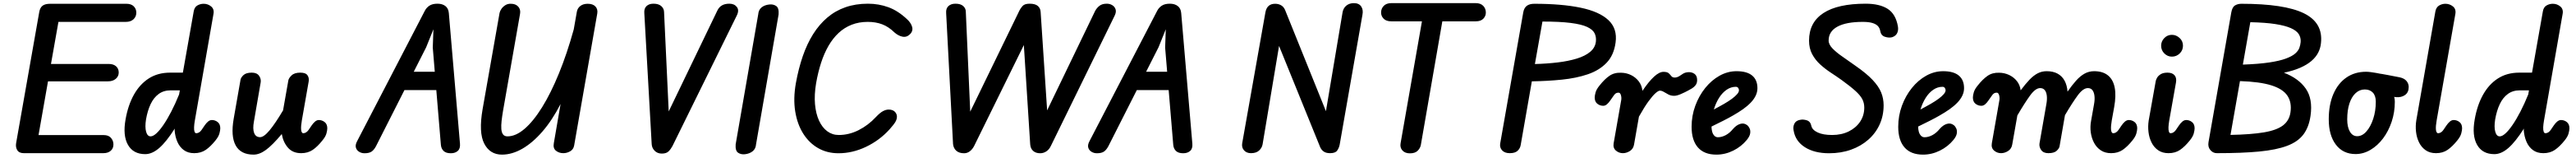

<svg xmlns="http://www.w3.org/2000/svg" viewBox="-20 -952 16042 982"><path d="M128.5 0Q99.5 0 87.8 -18.2Q76 -36.5 80.5 -63L224.5 -877.5Q229.5 -905 245.5 -916.8Q261.5 -928.5 292.5 -928.5H767.5Q797 -928.5 813 -912.8Q829 -897 829 -873.5Q829 -848.5 811.5 -832.2Q794 -816 764 -816H344L297.5 -554.5H657.5Q686.5 -554.5 703 -540Q719.5 -525.5 719.5 -501Q719.5 -478 701.2 -462.2Q683 -446.5 652 -446.5H279L220 -112.5H625.5Q656.5 -112.5 671.5 -94.8Q686.5 -77 686.5 -54.5Q686.5 -29.5 669.5 -14.8Q652.5 0 623.5 0Z M884.5 6Q810 6 777 -51.8Q744 -109.5 762 -209.5Q777.5 -298.5 814.2 -363.8Q851 -429 907.2 -464.8Q963.5 -500.5 1039 -500.5H1119L1186.5 -881Q1191 -907.5 1209.2 -918Q1227.5 -928.5 1248.5 -928.5Q1275 -928.5 1295.2 -911.8Q1315.5 -895 1309.5 -864.5L1193.5 -202.5Q1189.5 -179.5 1188.8 -161.8Q1188 -144 1191.5 -134Q1195 -124 1202.5 -124Q1212.5 -124 1221 -129.8Q1229.5 -135.5 1235.5 -144.5L1254 -171.5Q1264 -186.5 1275.5 -196.2Q1287 -206 1299.5 -206Q1320 -206 1336 -193.2Q1352 -180.5 1352 -154.5Q1352 -142.5 1346.8 -122.8Q1341.5 -103 1322 -79Q1291.5 -41 1261.5 -20.5Q1231.5 0 1189.5 0Q1151 0 1124.8 -19.2Q1098.5 -38.5 1084.5 -71Q1070.5 -103.5 1067.5 -143L1068.5 -153Q1016 -70.5 971.8 -32.2Q927.5 6 884.5 6ZM918 -104.5Q933.5 -104.5 953.8 -122.8Q974 -141 997.8 -175.5Q1021.5 -210 1046.5 -258Q1071.5 -306 1095.5 -365L1100 -390.5H1043Q999.5 -390.5 968.5 -368Q937.5 -345.5 918.2 -305Q899 -264.5 889.5 -210Q882 -162.5 890 -133.5Q898 -104.5 918 -104.5Z M1559.5 9Q1479.5 9 1448 -48Q1416.5 -105 1435.5 -214L1478 -456Q1480.5 -470.5 1496.8 -485.5Q1513 -500.5 1548.5 -500.5Q1580 -500.5 1593.8 -480.8Q1607.5 -461 1603.5 -439L1561.5 -196.5Q1553 -151 1563 -125.2Q1573 -99.5 1600 -99.5Q1623.5 -99.5 1659 -142Q1694.5 -184.5 1743 -266L1776 -452.5Q1778.5 -466.5 1796.2 -483.5Q1814 -500.5 1850.5 -500.5Q1884 -500.5 1895.2 -484Q1906.5 -467.5 1902.5 -445L1860 -203.5Q1857 -186.5 1855.8 -171.8Q1854.5 -157 1855.5 -146.5Q1856.5 -136 1859.8 -130Q1863 -124 1869 -124Q1878.5 -124 1887.2 -129.8Q1896 -135.5 1902 -144.5L1920.5 -171.5Q1930.5 -186.5 1942 -196.2Q1953.5 -206 1965.5 -206Q1986 -206 2002.2 -193.2Q2018.5 -180.5 2018.5 -154.5Q2018.5 -142.5 2013.2 -122.8Q2008 -103 1988 -79Q1958 -41 1927.8 -20.5Q1897.5 0 1856 0Q1803 0 1773.2 -34.5Q1743.5 -69 1735 -119Q1676.5 -49.5 1636.2 -20.2Q1596 9 1559.5 9Z M2250.5 0.5Q2231.5 0.5 2216.2 -9Q2201 -18.5 2196.5 -35.2Q2192 -52 2204.5 -75L2625.5 -884Q2635.5 -904 2654.2 -916.5Q2673 -929 2705 -929Q2735 -929 2754 -914.5Q2773 -900 2775.5 -871L2845 -58.5Q2847.5 -28.5 2831.2 -14Q2815 0.5 2788 0.5Q2757.5 0.5 2742.8 -14Q2728 -28.5 2726 -52L2697.5 -392H2499L2322 -43.5Q2308.5 -18.5 2293 -9Q2277.5 0.5 2250.5 0.5ZM2557 -506H2688L2675.5 -656L2679.5 -770L2634.5 -658.5Z M3106.5 9Q3031.5 9 2996 -59.5Q2960.5 -128 2986 -274.5L3091.5 -871.5Q3094 -883.5 3103.2 -897Q3112.5 -910.5 3127.8 -920Q3143 -929.5 3163 -928.5Q3191.5 -928.5 3207.8 -910.8Q3224 -893 3219 -865.5L3113 -262.5Q3107.5 -230 3104.2 -201.2Q3101 -172.5 3102.5 -150.8Q3104 -129 3113 -116.8Q3122 -104.5 3141 -104.5Q3192.5 -104.5 3247.2 -151.2Q3302 -198 3356.5 -285.5Q3411 -373 3461.2 -495.5Q3511.5 -618 3553.5 -769L3573 -879.5Q3577 -901.5 3594.8 -915Q3612.5 -928.5 3640.5 -928.5Q3673 -928.5 3688.8 -911.5Q3704.5 -894.5 3700 -868L3556 -47.5Q3551.5 -23 3531 -11.5Q3510.5 0 3488.5 0Q3462 0 3442.8 -15.2Q3423.5 -30.5 3429.5 -62.5L3471.5 -305.5Q3419 -204 3358 -134Q3297 -64 3233 -27.5Q3169 9 3106.5 9Z M4102 2.5Q4074.5 2.5 4057.2 -15.2Q4040 -33 4039 -56.5L3993 -871Q3991 -899.5 4006.8 -914.2Q4022.5 -929 4050 -929Q4081.5 -929 4098.2 -914.5Q4115 -900 4116 -878.5L4145 -259.5L4448 -886.5Q4458 -907.5 4476.2 -918.2Q4494.5 -929 4523 -929Q4553.5 -929 4569.5 -908.5Q4585.5 -888 4568.5 -854.5L4168.5 -44.5Q4158.5 -25.5 4144.5 -11.5Q4130.5 2.5 4102 2.5Z M4689 -55Q4687 -27.5 4668.2 -12.2Q4649.5 3 4620.5 6.5Q4595.5 9.5 4577.2 -2.8Q4559 -15 4562 -55L4702.5 -862.5Q4704.5 -890.5 4723.2 -905.8Q4742 -921 4771 -924Q4796 -927 4814.2 -914.8Q4832.5 -902.5 4829.5 -862.5Z M5202.5 0.5Q5132 0.5 5076 -31.2Q5020 -63 4983 -121.2Q4946 -179.5 4933 -259.2Q4920 -339 4937 -435Q4953.5 -526 4980 -602.8Q5006.5 -679.5 5044.5 -739.8Q5082.5 -800 5132.5 -842.5Q5182.5 -885 5245.8 -907Q5309 -929 5386 -929Q5453 -929 5513 -907.2Q5573 -885.5 5629.5 -832.5Q5653 -811.5 5660.8 -785.8Q5668.5 -760 5648 -739.5Q5627.5 -719 5601.5 -724Q5575.5 -729 5551.5 -750Q5514.5 -786 5474.5 -801Q5434.5 -816 5385 -816Q5329.5 -816 5284.2 -798.2Q5239 -780.5 5203.2 -747.2Q5167.5 -714 5140.2 -667Q5113 -620 5094 -561.5Q5075 -503 5063 -434.5Q5051 -363 5056.2 -304.2Q5061.5 -245.5 5081.2 -202.5Q5101 -159.5 5132.5 -136.2Q5164 -113 5204 -113Q5268 -113 5328 -143.2Q5388 -173.5 5435.5 -224.5Q5460.5 -251 5479.2 -261Q5498 -271 5514.5 -271Q5539.5 -271 5552.8 -258.2Q5566 -245.5 5566.5 -227.5Q5566.5 -210.5 5556.5 -193.8Q5546.5 -177 5520 -147.5Q5458 -79.5 5374 -39.5Q5290 0.5 5202.5 0.5Z M5985 0.5Q5954 0.5 5936.5 -14.8Q5919 -30 5916 -56.5L5873 -871Q5871 -899.5 5887.2 -914.2Q5903.5 -929 5931 -929Q5963 -929 5979.2 -914.5Q5995.5 -900 5995.5 -878.5L6023 -258L6330 -887.5Q6336 -900 6348.8 -914.5Q6361.5 -929 6393 -929Q6427.5 -929 6443.8 -915.2Q6460 -901.5 6461.5 -878.5L6502 -266L6800.5 -883Q6810 -901.5 6827 -915.2Q6844 -929 6873.5 -929Q6893 -929 6908.2 -919.5Q6923.5 -910 6928.5 -893.5Q6933.5 -877 6922.5 -854.5L6526 -46.5Q6515.5 -23.5 6497.5 -11.5Q6479.5 0.5 6458.5 0.5Q6431.5 0.5 6415 -14Q6398.5 -28.5 6396.5 -55L6357 -672L6047.5 -45Q6037 -24.5 6020.8 -12Q6004.5 0.5 5985 0.5Z M6812 0.5Q6793 0.5 6777.8 -9Q6762.5 -18.5 6758 -35.2Q6753.5 -52 6766 -75L7187 -884Q7197 -904 7215.8 -916.5Q7234.5 -929 7266.5 -929Q7296.5 -929 7315.5 -914.5Q7334.5 -900 7337 -871L7406.5 -58.5Q7409 -28.5 7392.8 -14Q7376.5 0.5 7349.5 0.5Q7319 0.5 7304.2 -14Q7289.5 -28.5 7287.5 -52L7259 -392H7060.5L6883.5 -43.5Q6870 -18.5 6854.5 -9Q6839 0.5 6812 0.5ZM7118.5 -506H7249.5L7237 -656L7241 -770L7196 -658.5Z M7771.5 0Q7744 0 7728.2 -17.8Q7712.5 -35.5 7717 -62L7861.5 -875Q7866.5 -902 7881.5 -915.2Q7896.5 -928.5 7922 -928.5Q7943 -928.5 7959.2 -919.2Q7975.5 -910 7984 -890L8238.5 -261L8342 -875Q8347 -902.5 8366 -917.5Q8385 -932.5 8412.5 -932.5Q8444 -932.5 8458 -912Q8472 -891.5 8466 -860.5L8324 -52.5Q8320 -32.5 8308.5 -16.2Q8297 0 8264.5 0Q8239.5 0 8225.2 -9.8Q8211 -19.5 8203 -36.5L7946.5 -666.5L7844 -55Q7840 -33 7822.2 -16.5Q7804.5 0 7771.5 0Z M8761.5 1Q8731 1 8714.8 -17Q8698.5 -35 8703.5 -62L8836.5 -819.5H8645.5Q8614 -819.5 8598 -835.8Q8582 -852 8582 -874Q8582 -899 8598.8 -915.8Q8615.5 -932.5 8645.5 -932.5H9172Q9201.5 -932.5 9218 -915.8Q9234.5 -899 9234.5 -874Q9234.5 -852 9218.8 -835.8Q9203 -819.5 9172 -819.5H8963.5L8829.5 -50.5Q8825.5 -30.5 8809.5 -14.8Q8793.5 1 8761.5 1Z M9383.5 0Q9352 0 9335.8 -17.5Q9319.5 -35 9324 -61L9467.5 -875Q9472.5 -903 9489.5 -915.8Q9506.5 -928.5 9536 -928.5Q9707.5 -928.5 9824.5 -904.2Q9941.5 -880 9998 -827Q10054.5 -774 10042.5 -687.5Q10032 -609 9986.5 -561.8Q9941 -514.5 9869.2 -490.2Q9797.5 -466 9708.2 -457Q9619 -448 9521 -446.5L9451.5 -50.5Q9448 -29.5 9432.2 -14.8Q9416.5 0 9383.5 0ZM9540 -554Q9615 -556 9682 -564Q9749 -572 9801.2 -588Q9853.5 -604 9884.8 -630.2Q9916 -656.5 9920 -694.5Q9923 -723 9911.5 -745.8Q9900 -768.5 9865 -784.8Q9830 -801 9762.8 -809.5Q9695.5 -818 9587 -818Z M10088 0Q10063.5 0 10044.5 -16.2Q10025.5 -32.5 10030.5 -61.5L10077.5 -329Q10079 -336.5 10078.5 -344.8Q10078 -353 10076 -360Q10074 -367 10070.5 -371.5Q10067 -376 10061.5 -376Q10049.5 -376 10042.2 -370.5Q10035 -365 10029.5 -356L10010.5 -329Q10000.5 -314 9989.2 -304.2Q9978 -294.5 9965.5 -294.5Q9945 -294.5 9928.8 -307.2Q9912.5 -320 9912.5 -346Q9912.5 -358 9918 -377.8Q9923.5 -397.5 9943 -421Q9973.5 -459.5 10003.8 -480.5Q10034 -501.5 10076.5 -500Q10110 -499.5 10138.8 -485.5Q10167.5 -471.5 10186.8 -446.5Q10206 -421.5 10210 -387.5Q10248.5 -444.5 10281.5 -475Q10314.5 -505.5 10341 -505.5Q10364 -505.5 10373.5 -496.8Q10383 -488 10389.8 -479Q10396.5 -470 10411 -470Q10425 -470 10439.8 -479Q10454.5 -488 10462 -493.5Q10476 -502.5 10496.8 -503.5Q10517.5 -504.5 10534 -493Q10550.5 -481.5 10550.5 -454.5Q10550.5 -435.5 10541.2 -423.2Q10532 -411 10519.2 -403.2Q10506.5 -395.5 10495 -389.5Q10475 -378.5 10449.5 -367.5Q10424 -356.5 10407.5 -356.5Q10387.5 -356.5 10372 -364.5Q10356.5 -372.5 10343.5 -380.5Q10330.5 -388.5 10318.5 -388.5Q10309 -388.5 10291.5 -373.2Q10274 -358 10248 -322.8Q10222 -287.5 10188 -227L10157.5 -53.5Q10153 -27 10131.8 -13.5Q10110.5 0 10088 0Z M10670.5 9Q10594.5 9 10555.2 -35.8Q10516 -80.5 10516 -164Q10516 -232.5 10539 -294.8Q10562 -357 10601.2 -405.5Q10640.5 -454 10690.8 -481.8Q10741 -509.5 10796 -509.5Q10860.5 -509.5 10893.2 -482.5Q10926 -455.5 10926 -404Q10926 -380 10915.2 -357.5Q10904.5 -335 10884.2 -314Q10864 -293 10836 -273.2Q10808 -253.5 10773.5 -234Q10749.5 -220 10713.5 -201.8Q10677.5 -183.5 10640 -165.5Q10640 -157 10641 -149.8Q10642 -142.5 10643.5 -136Q10647 -120.5 10656.5 -109.8Q10666 -99 10679.5 -99Q10704 -99 10728.8 -112.2Q10753.5 -125.5 10773 -149.5Q10795 -175 10818.8 -182Q10842.5 -189 10861.5 -174.5Q10871 -167.5 10877.2 -154.2Q10883.5 -141 10880.8 -122.8Q10878 -104.5 10860 -82.5Q10825.5 -40.5 10775.2 -15.8Q10725 9 10670.5 9ZM10654.5 -271.5Q10670 -279.5 10686 -288.5Q10702 -297.5 10717.5 -306Q10747 -323 10767.5 -338.2Q10788 -353.5 10799.5 -366.8Q10811 -380 10811 -391Q10811 -399 10806 -405.8Q10801 -412.5 10791.5 -412.5Q10761 -412.5 10734.2 -394.2Q10707.5 -376 10687.2 -344.2Q10667 -312.5 10654.5 -271.5Z M11372.5 0.5Q11281 0.5 11221.8 -37Q11162.5 -74.5 11151.5 -140.5Q11146.5 -163.5 11156 -183Q11165.5 -202.5 11191 -207Q11211 -211.5 11233.8 -204.2Q11256.5 -197 11262 -169Q11267.5 -144.5 11301.2 -128.8Q11335 -113 11391.5 -113Q11449.5 -113 11494.8 -135.2Q11540 -157.5 11565.8 -196Q11591.5 -234.5 11591.5 -283.5Q11591.5 -312.5 11578.8 -336.5Q11566 -360.5 11535 -388.2Q11504 -416 11450 -455Q11419 -477 11383.8 -500Q11348.5 -523 11317.5 -551Q11286.5 -579 11267 -615.2Q11247.5 -651.5 11247.5 -699.5Q11247.5 -812.5 11337 -870.8Q11426.5 -929 11600 -929Q11687 -929 11737.2 -897Q11787.5 -865 11801 -788Q11805 -766 11796.8 -747.2Q11788.5 -728.5 11764.5 -720.5Q11744 -715.5 11719.8 -723.5Q11695.5 -731.5 11691 -759.5Q11687.5 -778.5 11675.5 -790.8Q11663.5 -803 11641 -809.5Q11618.5 -816 11582.5 -816Q11478.5 -816 11424 -786.2Q11369.5 -756.5 11369.5 -700Q11369.5 -675.5 11394.5 -650Q11419.5 -624.5 11457.8 -598.5Q11496 -572.5 11535.5 -544Q11605 -496 11643.2 -455.5Q11681.5 -415 11696.8 -377.2Q11712 -339.5 11712 -297.5Q11712 -232.5 11687 -178Q11662 -123.5 11616.2 -83.5Q11570.5 -43.5 11508.5 -21.5Q11446.5 0.5 11372.5 0.5Z M11957.5 9Q11881.5 9 11842.2 -35.8Q11803 -80.5 11803 -164Q11803 -232.5 11826 -294.8Q11849 -357 11888.2 -405.5Q11927.5 -454 11977.8 -481.8Q12028 -509.5 12083 -509.5Q12147.5 -509.5 12180.2 -482.5Q12213 -455.5 12213 -404Q12213 -380 12202.2 -357.5Q12191.5 -335 12171.2 -314Q12151 -293 12123 -273.2Q12095 -253.5 12060.5 -234Q12036.5 -220 12000.5 -201.8Q11964.5 -183.5 11927 -165.5Q11927 -157 11928 -149.8Q11929 -142.5 11930.5 -136Q11934 -120.5 11943.5 -109.8Q11953 -99 11966.5 -99Q11991 -99 12015.8 -112.2Q12040.5 -125.5 12060 -149.5Q12082 -175 12105.8 -182Q12129.5 -189 12148.5 -174.5Q12158 -167.5 12164.2 -154.2Q12170.5 -141 12167.8 -122.8Q12165 -104.5 12147 -82.5Q12112.5 -40.5 12062.2 -15.8Q12012 9 11957.5 9ZM11941.5 -271.5Q11957 -279.5 11973 -288.5Q11989 -297.5 12004.5 -306Q12034 -323 12054.5 -338.2Q12075 -353.5 12086.5 -366.8Q12098 -380 12098 -391Q12098 -399 12093 -405.8Q12088 -412.5 12078.5 -412.5Q12048 -412.5 12021.2 -394.2Q11994.5 -376 11974.2 -344.2Q11954 -312.5 11941.5 -271.5Z M12443.5 0Q12419 0 12400 -16.2Q12381 -32.5 12386 -61.5L12433 -329Q12434.5 -336.5 12434 -344.8Q12433.5 -353 12431.5 -360Q12429.5 -367 12426 -371.5Q12422.5 -376 12417 -376Q12405 -376 12397.8 -370.5Q12390.5 -365 12385 -356L12366 -329Q12356 -314 12344.8 -304.2Q12333.5 -294.5 12321 -294.5Q12300.5 -294.5 12284.2 -307.2Q12268 -320 12268 -346Q12268 -358 12273.5 -377.8Q12279 -397.5 12298.5 -421Q12329 -459.5 12359.2 -480.5Q12389.5 -501.5 12432 -500Q12465 -499.5 12493.8 -486Q12522.5 -472.5 12542 -448.2Q12561.5 -424 12565.5 -390.5Q12595.5 -430.5 12620.8 -456.8Q12646 -483 12671.5 -496.2Q12697 -509.5 12727.5 -509.5Q12767.5 -509.5 12795.2 -494.5Q12823 -479.5 12838.8 -451Q12854.5 -422.5 12857.5 -382.5Q12885 -422 12910.5 -450.5Q12936 -479 12963.2 -494.2Q12990.5 -509.5 13023 -509.5Q13077 -509.5 13109.2 -483.5Q13141.5 -457.5 13151.2 -408Q13161 -358.5 13148 -286.5L13133 -203.5Q13130 -186.5 13128.8 -171.8Q13127.5 -157 13128.5 -146.5Q13129.5 -136 13132.8 -130Q13136 -124 13142 -124Q13152 -124 13160.5 -129.8Q13169 -135.5 13175 -144.5L13193.5 -171.5Q13203.5 -186.5 13215 -196.2Q13226.5 -206 13239 -206Q13259.5 -206 13275.5 -193.2Q13291.5 -180.5 13291.5 -154.5Q13291.5 -142.5 13286.2 -122.8Q13281 -103 13261.5 -79Q13231 -41 13201 -20.5Q13171 0 13129 0Q13091 0 13064.5 -17.8Q13038 -35.5 13022.5 -64.8Q13007 -94 13002.2 -129.2Q12997.5 -164.5 13004 -200L13022.5 -304Q13028 -333.5 13025.2 -356.2Q13022.5 -379 13012.5 -391.8Q13002.5 -404.5 12984 -404.5Q12954.5 -404.5 12921 -359.2Q12887.5 -314 12841.5 -236L12808 -43.5Q12806 -30 12790 -15Q12774 0 12738 0Q12707 0 12693.2 -19.8Q12679.5 -39.5 12683 -61.5L12725.5 -304Q12731 -333.5 12728.5 -356.2Q12726 -379 12715.8 -391.8Q12705.5 -404.5 12687 -404.5Q12658 -404.5 12624.5 -358.8Q12591 -313 12545 -234.5L12513 -53.5Q12508.5 -27 12487.2 -13.5Q12466 0 12443.5 0Z M13507.5 -600Q13480.5 -600 13460.5 -619.8Q13440.5 -639.5 13440.5 -668Q13440.5 -695 13460 -715.2Q13479.5 -735.5 13507.5 -735.5Q13534 -735.5 13555.2 -716.2Q13576.5 -697 13576.5 -668Q13576.5 -639.5 13556.2 -619.8Q13536 -600 13507.5 -600ZM13486.5 0Q13448.5 0 13422.2 -18Q13396 -36 13381 -65.8Q13366 -95.5 13361.8 -131.2Q13357.5 -167 13363 -203L13406.5 -446Q13407.5 -455 13414.8 -468Q13422 -481 13437.8 -490.8Q13453.5 -500.5 13480 -500.5Q13510 -500.5 13524 -484.2Q13538 -468 13533 -439.5L13491 -203Q13487 -180 13486.2 -162Q13485.5 -144 13488.8 -134Q13492 -124 13499.5 -124Q13509.5 -124 13518 -129.8Q13526.5 -135.5 13532.5 -144.5L13551 -171.5Q13561 -186.5 13572.5 -196.2Q13584 -206 13596.5 -206Q13617 -206 13633 -193.2Q13649 -180.5 13649 -154.5Q13649 -142.5 13643.8 -122.8Q13638.5 -103 13619 -79Q13588.5 -41 13558.5 -20.5Q13528.5 0 13486.5 0Z M13787.5 0Q13763.5 0 13747 -19.5Q13730.5 -39 13735.5 -68L13877.5 -875Q13883.5 -908 13900.5 -918.2Q13917.5 -928.5 13940.5 -928.5Q14207.5 -928.5 14328.8 -869.8Q14450 -811 14436 -684.5Q14433 -652.5 14418.5 -624.5Q14404 -596.5 14376.5 -573Q14349 -549.5 14306.8 -531Q14264.5 -512.5 14205.5 -500Q14297 -465 14341.5 -401Q14386 -337 14371 -232.5Q14361 -162 14326.8 -116.5Q14292.5 -71 14225.5 -45.8Q14158.5 -20.5 14051.2 -10.2Q13944 0 13787.5 0ZM13872.5 -113.5Q14000.5 -116 14080 -129.2Q14159.5 -142.5 14199 -172.2Q14238.5 -202 14246 -253.5Q14255 -315.5 14227 -357.2Q14199 -399 14127.2 -421.5Q14055.5 -444 13931.5 -448ZM13949.5 -550.5Q14048.5 -554 14113.5 -563.8Q14178.5 -573.5 14217.5 -588Q14256.5 -602.5 14275.8 -619.5Q14295 -636.5 14301.5 -654.8Q14308 -673 14309.5 -691Q14311.5 -718 14297.8 -739.8Q14284 -761.5 14248.5 -777.2Q14213 -793 14151.5 -802.5Q14090 -812 13996 -814Z M14651.5 5.5Q14573.5 5.5 14529 -52.8Q14484.5 -111 14484.5 -210.5Q14484.5 -301 14513.2 -367.5Q14542 -434 14594.2 -470Q14646.5 -506 14717 -506Q14729.5 -506 14746.2 -503.8Q14763 -501.5 14779 -498.8Q14795 -496 14804 -494Q14807 -494 14816.2 -492.2Q14825.5 -490.5 14850.8 -486Q14876 -481.5 14926 -471.5Q14954.5 -465.5 14968.5 -449Q14982.5 -432.5 14982.5 -411.5Q14982.5 -378 14960 -361.8Q14937.5 -345.5 14903.5 -348L14892 -350Q14894 -343.5 14895 -335.8Q14896 -328 14896 -319.5Q14896 -254 14876.2 -195.2Q14856.5 -136.5 14822.5 -91.5Q14788.5 -46.5 14744.2 -20.5Q14700 5.5 14651.5 5.5ZM14661.5 -105.5Q14693 -105.5 14719.2 -135.2Q14745.5 -165 14761.5 -213.8Q14777.5 -262.5 14777.5 -320Q14777.5 -357 14759 -376.5Q14740.5 -396 14709 -396Q14676.5 -396 14651.8 -373.2Q14627 -350.5 14613.2 -308.8Q14599.5 -267 14599.5 -210Q14599.5 -162 14616.2 -133.8Q14633 -105.5 14661.5 -105.5Z M15152.5 0Q15114 0 15087.8 -18.5Q15061.5 -37 15046.8 -67Q15032 -97 15028 -133.2Q15024 -169.5 15030 -205.5L15148.5 -880.5Q15153.5 -907 15172 -917.8Q15190.5 -928.5 15211 -928.5Q15237.5 -928.5 15258 -912Q15278.5 -895.5 15273 -865L15156.5 -203.5Q15153.5 -186.5 15152.2 -171.8Q15151 -157 15152 -146.5Q15153 -136 15156.5 -130Q15160 -124 15165.5 -124Q15175.5 -124 15184 -129.8Q15192.5 -135.5 15198.5 -144.5L15217 -171.5Q15227 -186.5 15238.5 -196.2Q15250 -206 15262.5 -206Q15283 -206 15299 -193.2Q15315 -180.5 15315 -154.5Q15315 -142.5 15309.8 -122.8Q15304.5 -103 15285 -79Q15254.5 -41 15224.5 -20.5Q15194.5 0 15152.5 0Z M15516 6Q15441.5 6 15408.5 -51.8Q15375.5 -109.5 15393.5 -209.5Q15409 -298.5 15445.8 -363.8Q15482.5 -429 15538.8 -464.8Q15595 -500.5 15670.5 -500.5H15750.5L15818 -881Q15822.5 -907.5 15840.8 -918Q15859 -928.5 15880 -928.5Q15906.5 -928.5 15926.8 -911.8Q15947 -895 15941 -864.5L15825 -202.5Q15821 -179.5 15820.2 -161.8Q15819.5 -144 15823 -134Q15826.5 -124 15834 -124Q15844 -124 15852.5 -129.8Q15861 -135.5 15867 -144.5L15885.5 -171.5Q15895.5 -186.5 15907 -196.2Q15918.5 -206 15931 -206Q15951.5 -206 15967.5 -193.2Q15983.5 -180.5 15983.5 -154.5Q15983.5 -142.5 15978.2 -122.8Q15973 -103 15953.5 -79Q15923 -41 15893 -20.5Q15863 0 15821 0Q15782.5 0 15756.2 -19.2Q15730 -38.5 15716 -71Q15702 -103.5 15699 -143L15700 -153Q15647.5 -70.5 15603.2 -32.2Q15559 6 15516 6ZM15549.5 -104.5Q15565 -104.5 15585.2 -122.8Q15605.5 -141 15629.2 -175.5Q15653 -210 15678 -258Q15703 -306 15727 -365L15731.5 -390.5H15674.5Q15631 -390.5 15600 -368Q15569 -345.5 15549.8 -305Q15530.5 -264.5 15521 -210Q15513.5 -162.5 15521.5 -133.5Q15529.5 -104.5 15549.5 -104.5Z"/></svg>

Font: Edu AU VIC WA NT Pre SemiBold
Style: Regular
Weight: 600
Designer: Tina and Corey Anderson, Eben Sorkin, Mirko Velimirovic
Foundry: Google for Education
Version: Version 1.001